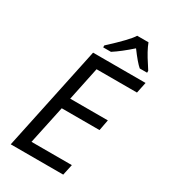

<svg xmlns="http://www.w3.org/2000/svg" viewBox="-223 -1034 998 1137"><g transform="rotate(30 276.0 -465.5)"><path d="M400.9 0H42L192.9 -713.9H551.8L536.1 -639.2H259.8L211.9 -410.2H469.2L455.1 -335.9H196.8L141.1 -74.2H417ZM529.3 -771H479Q451.2 -794.4 400.4 -863.3Q335 -805.2 282.2 -771H229V-784.2Q345.7 -891.1 369.1 -931.2H446.3Q464.4 -882.8 508.8 -816.4L529.3 -784.2Z"/></g></svg>

Font: OpenSans-Italic
Style: Italic
Weight: 400
Italic angle: -12°
Foundry: Ascender Corporation
Version: Version 1.10